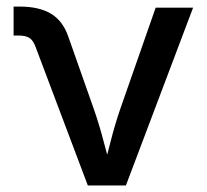

<svg xmlns="http://www.w3.org/2000/svg" viewBox="-20 -566 631 586"><path d="M248 0 88.4 -423.3Q81.5 -442.4 70.1 -450Q58.6 -457.5 38.1 -457.5H21.5V-545.9H40.5Q99.1 -545.9 135.5 -524.2Q171.9 -502.4 188.5 -454.1L265.6 -235.4Q283.2 -185.1 296.1 -135Q309.1 -85 322.8 -35.6H291.5Q305.2 -85 317.9 -135.3Q330.6 -185.5 347.7 -235.4L455.1 -542.5H569.3L364.3 0Z"/></svg>

Font: Inter 16pt Medium
Style: Regular
Weight: 500
Version: Version 4.001;git-66647c0bb